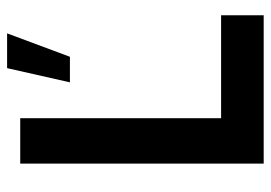

<svg xmlns="http://www.w3.org/2000/svg" viewBox="-131 -632 763 541"><g transform="rotate(-90 250.5 -361.5)"><path d="M60 0V-686H188V-120H478V0ZM289 -546 329 -723H427L361 -546Z"/></g></svg>

Font: Archivo Narrow
Style: Bold
Weight: 700
Designer: Hector Gatti
Foundry: Omnibus-Type
Version: Version 3.002